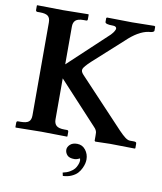

<svg xmlns="http://www.w3.org/2000/svg" viewBox="-92 -721 845 1003"><g transform="rotate(10 330.0 -219.5)"><path d="M355 29.8Q382.8 29.8 399.9 51.8Q417 73.7 417 102.1Q417 111.3 414.6 122.8Q412.1 134.3 405 149.4Q397.9 164.6 386.7 176.8Q375.5 189 355.5 198Q335.4 207 310.1 208L306.2 190.9Q327.6 186.5 343.5 177.2Q359.4 168 366.9 158.4Q374.5 148.9 378.9 137.7Q383.3 126.5 384 121.1Q384.8 115.7 384.8 111.8Q384.8 107.9 382.8 102.1Q366.2 110.8 354 110.8Q326.7 110.8 315.4 98.1Q304.2 85.4 304.2 69.8Q304.2 55.2 317.4 42.5Q330.6 29.8 355 29.8ZM221.2 -76.2Q221.2 -54.2 233.6 -43.2Q246.1 -32.2 275.9 -32.2H290Q297.9 -32.2 297.9 -22.9V0L295.9 2Q196.3 0 160.2 0L23.9 2L22 0V-22.9Q22 -32.2 29.8 -32.2H43.9Q74.2 -32.2 86.7 -42.2Q99.1 -52.2 99.1 -76.2V-568.8Q99.1 -592.8 86.7 -602.8Q74.2 -612.8 43.9 -612.8H29.8Q26.9 -612.8 24.4 -615.2Q22 -617.7 22 -621.1V-645L23.9 -647Q121.1 -645 160.2 -645L294.9 -647L296.9 -645V-621.1Q296.9 -612.8 290 -612.8H274.9Q245.6 -612.8 233.4 -601.8Q221.2 -590.8 221.2 -568.8V-368.2L429.2 -563Q435.5 -569.3 440.4 -576.2Q445.8 -583.5 449.2 -591.6Q452.6 -599.6 448 -605.2Q443.4 -610.8 430.2 -610.8Q390.1 -610.8 390.1 -623V-644L394 -647Q488.8 -645 527.8 -645L645 -647L649.9 -644V-623Q649.9 -612.3 620.1 -610.8Q566.9 -602.5 505.9 -543.9L351.1 -403.8Q318.8 -373.5 314 -360.4Q309.1 -347.2 324.2 -331.1L563 -77.1Q584 -55.2 598.1 -44.7Q612.3 -34.2 624 -34.2H642.1Q649.4 -34.2 653.1 -32.7Q656.7 -31.2 657.5 -28.8Q658.2 -26.4 658.2 -22V0L654.8 2Q563 0 524.9 0L445.8 2L441.9 -2V-27.8Q441.9 -39.6 441.4 -44.9Q440.9 -50.3 437.5 -57.4Q434.1 -64.5 426.8 -71.8L221.2 -293.9Z"/></g></svg>

Font: Linux Libertine G
Style: Semibold
Weight: 600
Designer: Philipp H. Poll
Foundry: Philipp H. Poll
Version: Version 5.1.1